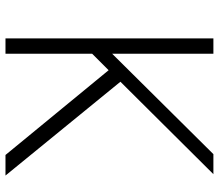

<svg xmlns="http://www.w3.org/2000/svg" viewBox="-69 -729 798 700"><g transform="rotate(90 330.0 -379.0)"><path d="M236 -376 176 -316V0H120V-758H176V-389L542 -758H615L278 -419L620 0H545Z"/></g></svg>

Font: Biryani ExtraLight
Style: Regular
Weight: 275
Designer: Dan Reynolds and Mathieu Reguer
Foundry: Dan Reynolds and Mathieu Reguer
Version: Version 1.004; ttfautohint (v1.1) -l 5 -r 5 -G 72 -x 0 -D la